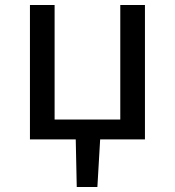

<svg xmlns="http://www.w3.org/2000/svg" viewBox="-20 -554 695 763"><path d="M281 0H99V-534H197V-79H458V-534H556V0H378L367 189H285Z"/></svg>

Font: Nebula Sans Medium
Style: Regular
Weight: 500
Designer: Paul D. Hunt for Adobe (as Source Sans)
Foundry: Nebula Entertainment & Broadcasting LLC
Version: Version 1.010